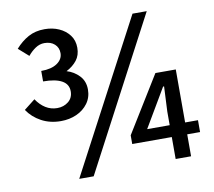

<svg xmlns="http://www.w3.org/2000/svg" viewBox="-83 -846 1068 956"><g transform="rotate(-10 451.5 -368.0)"><path d="M203 -285Q148 -285 104.5 -308.5Q61 -332 35 -371L91 -415Q111 -385 137.5 -368.5Q164 -352 196 -352Q229 -352 252.5 -371Q276 -390 276 -423Q276 -459 243.5 -477Q211 -495 149 -495V-548Q201 -548 230 -568Q259 -588 259 -619Q259 -647 239.5 -664.5Q220 -682 188 -682Q164 -682 142.5 -667.5Q121 -653 104 -632L53 -677Q83 -711 118.5 -730.5Q154 -750 201 -750Q241 -750 273.5 -735.5Q306 -721 326 -694.5Q346 -668 346 -631Q346 -593 326 -567.5Q306 -542 273 -525Q310 -514 336 -486.5Q362 -459 362 -417Q362 -377 340 -347Q318 -317 282 -301Q246 -285 203 -285ZM242 14 646 -750H718L315 14ZM732 0V-240L738 -366H733L680 -276L618 -171H875V-111H532V-155L707 -439H810V0Z"/></g></svg>

Font: Noto Sans JP Thin Medium
Style: Regular
Weight: 500
Version: Version 2.004-H2;hotconv 1.0.118;makeotfexe 2.5.65603